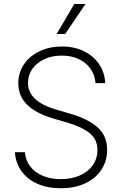

<svg xmlns="http://www.w3.org/2000/svg" viewBox="-20 -957 628 988"><path d="M297.9 -670.9Q248 -670.9 208.3 -652.6Q168.5 -634.3 146.2 -602.3Q124 -570.3 124 -530.3Q124 -435.5 267.6 -393.6L343.8 -371.1Q430.7 -346.2 481 -302.7Q531.2 -259.3 531.2 -185.5Q531.2 -128.9 502 -84Q472.7 -39.1 418.7 -13.7Q364.7 11.7 293 11.7Q224.1 11.7 172.1 -11.5Q120.1 -34.7 90.3 -76.7Q60.5 -118.7 56.6 -173.8H108.4Q111.8 -131.3 136.2 -99.9Q160.6 -68.4 201.2 -51.8Q241.7 -35.2 293 -35.2Q347.7 -35.2 390.6 -54Q433.6 -72.8 457.5 -106.9Q481.4 -141.1 481.4 -185.5Q481.4 -237.8 443.8 -269.8Q406.2 -301.8 329.1 -325.2L246.1 -349.6Q161.6 -376 117.9 -419.9Q74.2 -463.9 74.2 -528.3Q74.2 -583 103.5 -626.2Q132.8 -669.4 184.1 -693.6Q235.4 -717.8 298.8 -717.8Q361.8 -717.8 411.6 -693.6Q461.4 -669.4 490.2 -626.5Q519 -583.5 521.5 -529.3H471.7Q468.3 -571.3 445.6 -603.5Q422.9 -635.7 384.8 -653.3Q346.7 -670.9 297.9 -670.9ZM362.3 -936.5H419.9L315.4 -782.2H271.5Z"/></svg>

Font: Pretendard Std ExtraLight
Style: Regular
Weight: 200
Designer: Base glyphs from Inter by Rasmus Andersson; Hangeul glyphs from Noto Sans CJK(Source Han Sans) by Jang Soo-young and Kan
Foundry: Kil Hyung-jin
Version: Version 1.309